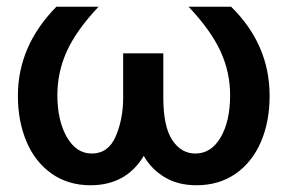

<svg xmlns="http://www.w3.org/2000/svg" viewBox="-20 -538 851 569"><path d="M345 -380V-249Q345 -185 323 -134Q301 -83 252 -83Q206 -83 178 -132Q150 -181 150 -256Q150 -324 178 -386Q206 -448 272 -518H147Q33 -402 33 -254Q33 -179 58.5 -118.5Q84 -58 133 -23.5Q182 11 248 11Q354 11 406 -76Q429 -36 468.5 -12.5Q508 11 562 11Q629 11 678 -23Q727 -57 753 -117Q779 -177 779 -254Q779 -406 665 -518H539Q605 -448 633.5 -386Q662 -324 662 -256Q662 -179 634 -131Q606 -83 559 -83Q517 -83 490.5 -123Q464 -163 464 -249V-380Z"/></svg>

Font: Geom Medium
Style: Bold
Weight: 500
Version: Version 1.102